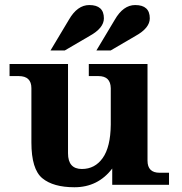

<svg xmlns="http://www.w3.org/2000/svg" viewBox="-20 -747 736 776"><path d="M280.8 9.8Q195.3 9.8 151.1 -26.6Q106.9 -63 106.9 -171.4V-390.6Q106.9 -439.5 55.7 -439.5H18.6V-488.3H254.9V-127.4Q254.9 -64 311 -64Q363.8 -64 395.3 -108.6Q426.8 -153.3 427.7 -243.2V-390.6Q426.8 -439.5 377.9 -439.5H338.9V-488.3H576.2V-97.7Q576.2 -48.8 625 -48.8H663.1V0H433.6V-65.9Q376 9.8 280.8 9.8ZM241.7 -543H184.1L258.3 -667Q292.5 -726.6 340.8 -726.6Q399.9 -726.6 399.9 -672.9Q399.9 -633.8 342.8 -602.1ZM427.2 -543H369.6L443.8 -667Q478 -726.6 526.4 -726.6Q585.4 -726.6 585.4 -672.9Q585.4 -633.8 528.3 -602.1Z"/></svg>

Font: Munson
Style: Bold
Weight: 700
Designer: Paul James MIller
Foundry: High-Logic / Made with FontCreator
Version: Version 2.10;May 5, 2019;FontCreator 11.5.0.2430 64-bit